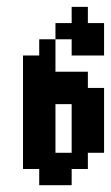

<svg xmlns="http://www.w3.org/2000/svg" viewBox="-20 -544 326 564"><path d="M47.6 -381H95.2V-333.3H47.6ZM47.6 -333.3H95.2V-285.7H47.6ZM47.6 -285.7H95.2V-238.1H47.6ZM47.6 -238.1H95.2V-190.5H47.6ZM47.6 -190.5H95.2V-142.9H47.6ZM47.6 -142.9H95.2V-95.2H47.6ZM47.6 -95.2H95.2V-47.6H47.6ZM95.2 -95.2H142.9V-47.6H95.2ZM95.2 -47.6H142.9V0H95.2ZM142.9 -47.6H190.5V0H142.9ZM142.9 -95.2H190.5V-47.6H142.9ZM190.5 -95.2H238.1V-47.6H190.5ZM238.1 -142.9H285.7V-95.2H238.1ZM238.1 -190.5H285.7V-142.9H238.1ZM190.5 -190.5H238.1V-142.9H190.5ZM190.5 -142.9H238.1V-95.2H190.5ZM142.9 -285.7H190.5V-238.1H142.9ZM190.5 -285.7H238.1V-238.1H190.5ZM190.5 -238.1H238.1V-190.5H190.5ZM238.1 -238.1H285.7V-190.5H238.1ZM95.2 -285.7H142.9V-238.1H95.2ZM95.2 -142.9H142.9V-95.2H95.2ZM95.2 -190.5H142.9V-142.9H95.2ZM95.2 -238.1H142.9V-190.5H95.2ZM95.2 -333.3H142.9V-285.7H95.2ZM95.2 -381H142.9V-333.3H95.2ZM190.5 -333.3H238.1V-285.7H190.5ZM238.1 -285.7H285.7V-238.1H238.1ZM95.2 -428.6H142.9V-381H95.2ZM142.9 -476.2H190.5V-428.6H142.9ZM190.5 -476.2H238.1V-428.6H190.5ZM190.5 -428.6H238.1V-381H190.5ZM238.1 -428.6H285.7V-381H238.1ZM238.1 -476.2H285.7V-428.6H238.1ZM190.5 -523.8H238.1V-476.2H190.5ZM142.9 -333.3H190.5V-285.7H142.9Z"/></svg>

Font: Jacquard 12
Style: Regular
Weight: 400
Designer: Sarah Cadigan-Fried
Version: Version 1.000; ttfautohint (v1.8.4.7-5d5b)